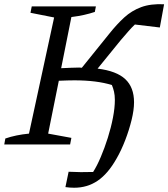

<svg xmlns="http://www.w3.org/2000/svg" viewBox="-31 -678 790 901"><path d="M-11 0 -6 -28Q43 -45 105 -51L223 -596L112 -618L118 -648H419L414 -622Q390 -614 363 -608Q336 -602 304 -598L256 -358Q281 -359 302.5 -360Q324 -361 341 -361Q347 -361 353 -360L482 -520Q517 -564 552 -596Q587 -628 631.5 -644.5Q676 -661 739 -658L719 -549L602 -563Q587 -549 571 -530.5Q555 -512 536 -490L427 -356Q516 -345 557 -306.5Q598 -268 598 -198Q598 -162 586.5 -115Q575 -68 556.5 -20Q538 28 516 66Q476 137 427.5 170Q379 203 317 203Q297 203 276 200L291 128Q348 131 406 129Q424 101 442 58.5Q460 16 475 -31.5Q490 -79 499 -125.5Q508 -172 508 -209Q508 -231 504 -248Q500 -265 494 -279Q423 -301 318 -301Q303 -301 285 -300.5Q267 -300 245 -299L195 -51L304 -31L298 0Z"/></svg>

Font: Piazzolla
Style: Italic
Weight: 400
Italic angle: -11.3°
Designer: Juan Pablo del Peral
Foundry: Huerta Tipografica
Version: Version 1.330